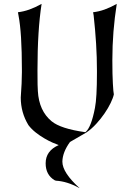

<svg xmlns="http://www.w3.org/2000/svg" viewBox="-20 -758 700 998"><path d="M73.2 -694.3Q102.5 -697.8 132.3 -708.3Q162.1 -718.8 196.3 -737.8Q185.5 -669.4 180.2 -583.5Q174.8 -497.6 174.8 -391.6Q174.8 -345.7 175.3 -318.8Q175.8 -292 176.8 -284.2Q182.6 -182.1 248 -127.9Q294.9 -88.9 423.8 -70.8L424.3 -71.3Q454.1 -95.7 473.6 -197.3Q483.9 -249 483.9 -378.9V-390.6Q483.9 -460 479.5 -531.2Q475.1 -602.5 466.8 -677.7L463.9 -694.3Q493.7 -697.8 523.2 -708.3Q552.7 -718.8 586.9 -737.8Q575.7 -666.5 569.8 -593.8Q564 -521 564 -444.8Q564 -369.1 566.7 -323Q569.3 -276.9 571.8 -267.6Q567.9 -249 555.2 -222.7Q542.5 -196.3 523.4 -168.5Q504.4 -140.6 480.2 -114.3Q456.1 -87.9 429.7 -69.8L343.8 -20Q305.2 33.2 304.2 82Q304.2 139.2 393.6 219.7L390.1 218.3Q329.1 184.6 270.5 181.2L263.7 178.7Q217.3 150.9 217.3 90.8Q217.3 25.9 285.2 -3.9Q272.5 -8.3 252.4 -17.1Q232.4 -25.9 210 -39.1Q187.5 -52.2 165.8 -69.3Q144 -86.4 127.9 -107.4Q87.9 -172.9 87.9 -251Q93.8 -330.6 93.8 -381.8V-395.5Q93.8 -587.4 76.2 -677.7Z"/></svg>

Font: MedievalSharp
Style: Regular
Weight: 500
Version: Version 1.0